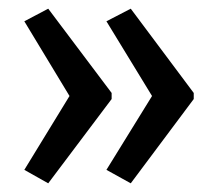

<svg xmlns="http://www.w3.org/2000/svg" viewBox="-20 -485 500 442"><path d="M426 -257V-271L281 -465L225 -436L330 -264L225 -94L281 -63ZM237 -257V-271L91 -465L36 -436L140 -264L36 -94L91 -63Z"/></svg>

Font: Noto Sans Lao Looped ExtraCondensed
Style: Regular
Weight: 400
Width: 2
Designer: Mark Frömberg, Ben Mitchell
Foundry: The Fontpad Ltd
Version: Version 1.002